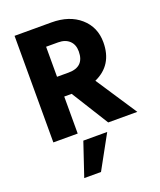

<svg xmlns="http://www.w3.org/2000/svg" viewBox="-167 -776 948 1141"><g transform="rotate(-20 307.0 -206.0)"><path d="M219 0H65V-674H298Q411 -674 479.5 -614Q548 -554 548 -458Q548 -314 425 -259L596 0H412L266 -234H219ZM271 262H165L236 51H387ZM295 -549H219V-359H292Q392 -359 392 -457Q392 -500 366 -524.5Q340 -549 295 -549Z"/></g></svg>

Font: Hind Colombo
Style: Bold
Weight: 700
Designer: Jyotish Sonowal, Aditi Pimprikar
Foundry: Indian Type Foundry
Version: Version 1.000;PS 1.0;hotconv 1.0.86;makeotf.lib2.5.63406; tt